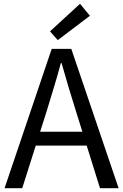

<svg xmlns="http://www.w3.org/2000/svg" viewBox="-20 -990 648 1010"><path d="M4 0 252 -733H355L604 0H506L378 -410Q358 -473 340 -533.5Q322 -594 304 -658H300Q283 -594 264.5 -533.5Q246 -473 227 -410L97 0ZM133 -224V-297H471V-224ZM284 -779 243 -825 401 -970 453 -907Z"/></svg>

Font: Noto Sans JP Thin
Style: Regular
Weight: 400
Version: Version 2.004-H2;hotconv 1.0.118;makeotfexe 2.5.65603